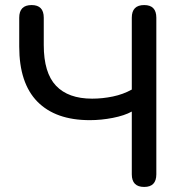

<svg xmlns="http://www.w3.org/2000/svg" viewBox="-20 -732 722 759"><path d="M550 7Q501 7 501 -43V-291Q472 -275 426 -266Q380 -257 335 -257Q200 -257 128 -330Q56 -403 56 -548V-662Q56 -712 105 -712Q153 -712 153 -662V-554Q153 -444 201.5 -393Q250 -342 344 -342Q385 -342 426 -350.5Q467 -359 501 -378V-662Q501 -712 550 -712Q598 -712 598 -662V-43Q598 7 550 7Z"/></svg>

Font: Chiron GoRound TC
Style: Regular
Weight: 400
Designer: Ryoko NISHIZUKA 西塚涼子 (kana, bopomofo & ideographs); Paul D. Hunt (Latin, Greek & Cyrillic); Sandoll Communications 산돌커뮤니
Foundry: Adobe
Version: Version 1.000;hotconv 1.1.1;makeotfexe 2.6.0